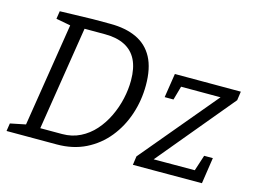

<svg xmlns="http://www.w3.org/2000/svg" viewBox="-95 -863 1368 1028"><g transform="rotate(15 589.5 -349.0)"><path d="M399.4 -698Q484.4 -698 544.7 -669.7Q605.1 -641.4 636.6 -582.3Q668.1 -523.3 668.1 -429.3Q668.1 -345.3 642.4 -268Q616.7 -190.7 567.7 -130.2Q518.7 -69.7 448.5 -34.8Q378.3 0 289 0H10.6L17.3 -43.5L113.9 -63.2L100.5 -49.2L195.5 -647.2L205.2 -632.2L113.2 -649.5L119.9 -693L301.5 -698ZM302.4 -61.2Q357 -61.2 401.9 -83.7Q446.9 -106.2 480.7 -144.2Q514.5 -182.2 537.8 -230.7Q561.1 -279.2 572.7 -331.3Q584.4 -383.4 584.4 -433.4Q584.4 -501.9 562.1 -546.9Q539.8 -591.8 495.3 -614.3Q450.9 -636.8 385.7 -636.8H257.8L274.8 -651.8L178.6 -44.5L168.2 -61.2ZM1115.2 -145.5 1093.5 -0.7 710.9 0 717.6 -48.5 1085.8 -488.9 1095.5 -470.8H831.3L857.7 -491.2L830.4 -394.2H781.5L802.2 -528H1167.8L1160.8 -478.8L791.3 -33.8L790.6 -57.2L1056.7 -57.9L1030.6 -33.1L1067 -145.5Z"/></g></svg>

Font: Bitter Thin
Style: Italic
Weight: 100
Italic angle: -9°
Designer: Sol Matas, and Bitter project Authors
Foundry: Sol Matas
Version: Version 2.002